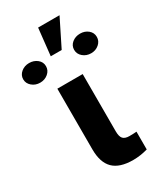

<svg xmlns="http://www.w3.org/2000/svg" viewBox="-322 -1031 990 1160"><g transform="rotate(-30 173.0 -451.0)"><path d="M-60.5 -666.5Q-84 -686.5 -84 -715.3Q-84 -744.1 -60.5 -763.7Q-37.1 -783.2 -4.4 -783.2Q28.3 -783.2 51.8 -764.2Q75.2 -745.1 75.2 -715.8Q75.2 -686.5 51.8 -666.5Q28.3 -646.5 -4.4 -646.5Q-37.1 -646.5 -60.5 -666.5ZM66.4 -140.6V-563.5H243.2V-164.1Q243.2 -127 256.8 -112.3Q270.5 -97.7 300.8 -97.7Q331.1 -97.7 350.6 -99.6V24.4Q298.8 39.1 249 39.1Q155.3 39.1 110.8 -4.9Q66.4 -48.8 66.4 -140.6ZM129.9 -752.9 150.4 -941.4H299.8L206.1 -752.9ZM294.9 -666.5Q271.5 -686.5 271.5 -715.8Q271.5 -745.1 294.9 -764.2Q318.4 -783.2 351.1 -783.2Q383.8 -783.2 406.7 -764.2Q429.7 -745.1 429.7 -715.8Q429.7 -686.5 406.7 -666.5Q383.8 -646.5 351.1 -646.5Q318.4 -646.5 294.9 -666.5Z"/></g></svg>

Font: GenEi M Gothic v2 Heavy
Style: Regular
Weight: 800
Version: Version 2.0